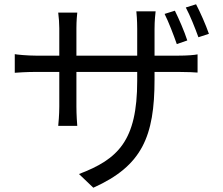

<svg xmlns="http://www.w3.org/2000/svg" viewBox="-20 -813 1040 897"><path d="M797 -763 749 -748C768 -710 791 -650 806 -607L855 -624C842 -665 815 -727 797 -763ZM896 -793 848 -778C868 -741 891 -683 907 -639L956 -655C942 -696 915 -757 896 -793ZM702 -442V-477H812C856 -477 892 -475 903 -474V-559C889 -556 856 -553 811 -553H702V-678C702 -718 706 -750 707 -760H617C618 -751 621 -718 621 -678V-553H337V-682C337 -716 340 -745 341 -754H252C255 -731 257 -703 257 -681V-553H149C107 -553 58 -558 49 -560V-473C60 -474 105 -477 149 -477H257V-315C257 -277 253 -234 252 -225H341C340 -234 337 -278 337 -315V-477H621V-435C621 -155 531 -69 349 0L416 64C644 -38 702 -176 702 -442Z"/></svg>

Font: Source Han Sans HK
Style: Regular
Weight: 400
Designer: Ryoko NISHIZUKA 西塚涼子 (kana, bopomofo & ideographs); Paul D. Hunt (Latin, Greek & Cyrillic); Sandoll Communications 산돌커뮤니
Foundry: Adobe
Version: Version 2.000;hotconv 1.0.107;makeotfexe 2.5.65593